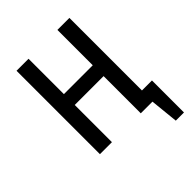

<svg xmlns="http://www.w3.org/2000/svg" viewBox="-185 -593 814 814"><g transform="rotate(-45 222.0 -186.5)"><path d="M304 -223H131V0H59V-500H131V-288H304V-500H376V-65H436V127H387L374 0H304Z"/></g></svg>

Font: PT Sans Narrow
Style: Regular
Weight: 400
Width: 3
Designer: A.Korolkova, O.Umpeleva, V.Yefimov
Foundry: ParaType Ltd
Version: Version 2.003W OFL